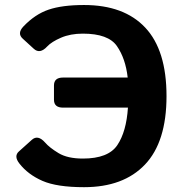

<svg xmlns="http://www.w3.org/2000/svg" viewBox="-20 -737 732 773"><path d="M58.1 -78.6Q34.7 -108.4 56.2 -127.4L108.4 -174.3Q132.8 -195.8 161.6 -163.1Q179.2 -142.6 215.6 -120.6Q252 -98.6 313.5 -98.6Q416 -98.6 452.4 -152.8Q488.8 -207 495.1 -303.7H233.9Q197.3 -303.7 197.3 -335.4V-393.1Q197.3 -424.8 233.9 -424.8H494.1Q485.4 -501.5 450.7 -551.5Q416 -601.6 313.5 -601.6Q263.7 -601.6 225.6 -585.2Q187.5 -568.8 169.9 -549.8Q140.6 -518.1 116.2 -540.5L71.8 -581.1Q47.9 -602.5 74.2 -630.4Q121.1 -679.7 175.8 -698.2Q230.5 -716.8 318.4 -716.8Q479.5 -716.8 564.9 -625.7Q650.4 -534.7 650.4 -350.1Q650.4 -165.5 563.7 -74.5Q477.1 16.6 318.4 16.6Q209 16.6 150.9 -8.8Q92.8 -34.2 58.1 -78.6Z"/></svg>

Font: Istok
Style: Bold
Weight: 700
Designer: Andrey V. Panov
Foundry: Andrey V. Panov
Version: Version 1.0.1